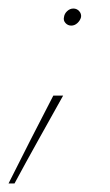

<svg xmlns="http://www.w3.org/2000/svg" viewBox="-36 -310 257 450"><path d="M114 -270Q112 -262 117.5 -256Q123 -250 131 -250Q139 -250 145.5 -256Q152 -262 154 -270Q155 -278 149.5 -284Q144 -290 136 -290Q128 -290 121.5 -284Q115 -278 114 -270ZM112 -86H89Q62 -34 36 17Q10 68 -16 120H-2Q26 68 54.5 17Q83 -34 112 -86Z"/></svg>

Font: Josefin Slab Thin
Style: Italic
Weight: 100
Italic angle: -12°
Designer: Santiago Orozco
Foundry: Typemade
Version: Version 2.000